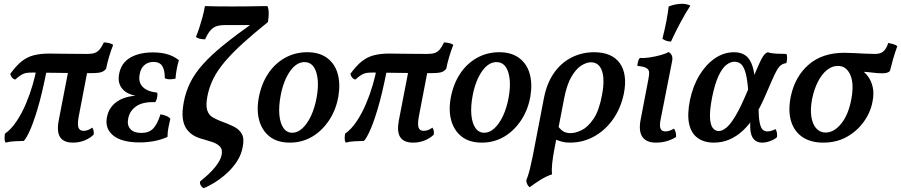

<svg xmlns="http://www.w3.org/2000/svg" viewBox="-20 -742 4745 1011"><path d="M60 -323Q49 -326 42.5 -334.5Q36 -343 34 -353Q65 -396 94 -419Q123 -442 158 -451Q193 -460 241 -460Q252 -460 271 -459.5Q290 -459 315.5 -459Q341 -459 372.5 -458.5Q404 -458 440 -458Q465 -458 479.5 -463.5Q494 -469 505 -482Q516 -495 527 -519Q541 -518 554.5 -515Q568 -512 576 -506Q564 -476 554 -442Q544 -408 539 -381Q533 -371 518.5 -364Q504 -357 462 -357Q353 -357 274.5 -358.5Q196 -360 153 -360Q132 -360 119 -358Q106 -356 92.5 -348Q79 -340 60 -323ZM9 9Q4 0 4 -12.5Q4 -25 6 -38Q40 -62 68 -104.5Q96 -147 117 -197Q138 -247 151.5 -294Q165 -341 171 -373L226 -372Q201 -245 177 -166Q153 -87 134 -47.5Q115 -8 105 0Q79 1 55.5 2Q32 3 9 9ZM364 9Q316 9 297 -19Q278 -47 289 -107L342 -381H443L394 -126Q387 -85 393.5 -69Q400 -53 420 -53Q443 -53 466 -70Q471 -63 473 -52.5Q475 -42 473 -33Q455 -15 426.5 -3Q398 9 364 9Z M716 8Q620 8 575 -29.5Q530 -67 544 -129Q555 -181 601.5 -210.5Q648 -240 732 -240L735 -235Q664 -235 630 -268Q596 -301 608 -356Q619 -411 666 -438.5Q713 -466 786 -466Q829 -466 862.5 -456Q896 -446 922 -425Q915 -402 910.5 -377.5Q906 -353 904 -328Q892 -325 876.5 -324.5Q861 -324 848 -330Q848 -374 834 -395Q820 -416 789 -416Q759 -416 739.5 -398.5Q720 -381 715 -348Q708 -309 731.5 -284.5Q755 -260 808 -254Q810 -243 807.5 -229.5Q805 -216 798 -204Q733 -207 697.5 -182.5Q662 -158 655 -117Q648 -83 666.5 -62.5Q685 -42 724 -42Q765 -42 787 -65.5Q809 -89 825 -140Q839 -138 853.5 -132.5Q868 -127 877 -117Q872 -96 867 -71Q862 -46 862 -21Q829 -6 791.5 1Q754 8 716 8Z M1052 249Q1043 244 1037.5 235Q1032 226 1033 214Q1088 170 1115 135Q1142 100 1147 74Q1153 44 1137 28.5Q1121 13 1096.5 5.5Q1072 -2 1050 -9Q1024 -15 1001.5 -27.5Q979 -40 963 -62Q947 -84 942.5 -118.5Q938 -153 948 -206Q958 -259 982 -307.5Q1006 -356 1049 -404Q1092 -452 1158 -505.5Q1224 -559 1316 -624V-610H1165Q1139 -610 1120.5 -604Q1102 -598 1088 -582Q1074 -566 1060 -535Q1047 -535 1034 -537.5Q1021 -540 1012 -548Q1022 -573 1030.5 -599Q1039 -625 1046.5 -652.5Q1054 -680 1059 -710Q1080 -709 1121 -708.5Q1162 -708 1208 -708Q1246 -708 1283 -708.5Q1320 -709 1347.5 -709.5Q1375 -710 1388 -710Q1395 -695 1395 -673.5Q1395 -652 1391 -626Q1315 -565 1259.5 -514.5Q1204 -464 1165.5 -419Q1127 -374 1104.5 -330Q1082 -286 1072 -235Q1063 -187 1071 -162Q1079 -137 1098 -125.5Q1117 -114 1140 -105Q1179 -91 1209 -76.5Q1239 -62 1253 -37.5Q1267 -13 1258 32Q1251 71 1229.5 105Q1208 139 1178 167Q1148 195 1115 216Q1082 237 1052 249Z M1506 9Q1441 9 1400.5 -22.5Q1360 -54 1345 -108Q1330 -162 1343 -230Q1357 -302 1392.5 -355Q1428 -408 1481 -437.5Q1534 -467 1598 -467Q1661 -467 1701.5 -437.5Q1742 -408 1757.5 -356Q1773 -304 1762 -236Q1750 -165 1713.5 -109.5Q1677 -54 1624 -22.5Q1571 9 1506 9ZM1519 -43Q1547 -43 1572.5 -66.5Q1598 -90 1617.5 -131.5Q1637 -173 1647 -227Q1662 -309 1645 -362Q1628 -415 1583 -415Q1541 -415 1507 -366.5Q1473 -318 1458 -240Q1447 -182 1451 -137.5Q1455 -93 1472.5 -68Q1490 -43 1519 -43Z M1851 -323Q1840 -326 1833.5 -334.5Q1827 -343 1825 -353Q1856 -396 1885 -419Q1914 -442 1949 -451Q1984 -460 2032 -460Q2043 -460 2062 -459.5Q2081 -459 2106.5 -459Q2132 -459 2163.5 -458.5Q2195 -458 2231 -458Q2256 -458 2270.5 -463.5Q2285 -469 2296 -482Q2307 -495 2318 -519Q2332 -518 2345.5 -515Q2359 -512 2367 -506Q2355 -476 2345 -442Q2335 -408 2330 -381Q2324 -371 2309.5 -364Q2295 -357 2253 -357Q2144 -357 2065.5 -358.5Q1987 -360 1944 -360Q1923 -360 1910 -358Q1897 -356 1883.5 -348Q1870 -340 1851 -323ZM1800 9Q1795 0 1795 -12.5Q1795 -25 1797 -38Q1831 -62 1859 -104.5Q1887 -147 1908 -197Q1929 -247 1942.5 -294Q1956 -341 1962 -373L2017 -372Q1992 -245 1968 -166Q1944 -87 1925 -47.5Q1906 -8 1896 0Q1870 1 1846.5 2Q1823 3 1800 9ZM2155 9Q2107 9 2088 -19Q2069 -47 2080 -107L2133 -381H2234L2185 -126Q2178 -85 2184.5 -69Q2191 -53 2211 -53Q2234 -53 2257 -70Q2262 -63 2264 -52.5Q2266 -42 2264 -33Q2246 -15 2217.5 -3Q2189 9 2155 9Z M2517 9Q2452 9 2411.5 -22.5Q2371 -54 2356 -108Q2341 -162 2354 -230Q2368 -302 2403.5 -355Q2439 -408 2492 -437.5Q2545 -467 2609 -467Q2672 -467 2712.5 -437.5Q2753 -408 2768.5 -356Q2784 -304 2773 -236Q2761 -165 2724.5 -109.5Q2688 -54 2635 -22.5Q2582 9 2517 9ZM2530 -43Q2558 -43 2583.5 -66.5Q2609 -90 2628.5 -131.5Q2648 -173 2658 -227Q2673 -309 2656 -362Q2639 -415 2594 -415Q2552 -415 2518 -366.5Q2484 -318 2469 -240Q2458 -182 2462 -137.5Q2466 -93 2483.5 -68Q2501 -43 2530 -43Z M2769 244Q2761 238 2756.5 228.5Q2752 219 2751 209Q2756 196 2761 180.5Q2766 165 2772 140Q2778 115 2786 76L2844 -225Q2859 -303 2896.5 -357Q2934 -411 2989 -439Q3044 -467 3108 -467Q3202 -467 3243.5 -409.5Q3285 -352 3265 -249Q3249 -172 3208 -114Q3167 -56 3108.5 -23.5Q3050 9 2981 9Q2957 9 2940.5 4.5Q2924 0 2900 -9L2912 -86Q2926 -65 2942 -53Q2958 -41 2984 -41Q3011 -41 3043.5 -57Q3076 -73 3105.5 -116.5Q3135 -160 3150 -242Q3160 -294 3157 -332.5Q3154 -371 3137.5 -392.5Q3121 -414 3092 -414Q3068 -414 3040.5 -396.5Q3013 -379 2989 -338Q2965 -297 2951 -226L2899 44Q2891 86 2887.5 119.5Q2884 153 2887 176Q2858 185 2826 205Q2794 225 2769 244Z M3434 9Q3384 9 3363 -20.5Q3342 -50 3353 -110L3394 -324Q3399 -348 3398 -362Q3397 -376 3383 -384Q3369 -392 3336 -395Q3337 -407 3339.5 -417.5Q3342 -428 3349 -437Q3369 -435 3400 -439.5Q3431 -444 3459.5 -452Q3488 -460 3500 -468Q3511 -463 3517 -451Q3523 -439 3519 -419L3458 -110Q3452 -78 3458.5 -64Q3465 -50 3483 -50Q3505 -50 3529 -65Q3535 -56 3538 -44.5Q3541 -33 3540 -21Q3523 -9 3495 0Q3467 9 3434 9ZM3513 -523Q3486 -524 3468 -538Q3481 -589 3489 -631Q3497 -673 3501 -708Q3538 -722 3571 -722Q3598 -722 3615 -712Q3590 -674 3563 -623.5Q3536 -573 3513 -523Z M3739 9Q3687 9 3653 -16Q3619 -41 3608.5 -90.5Q3598 -140 3613 -215Q3629 -290 3663 -346Q3697 -402 3744 -434.5Q3791 -467 3846 -467Q3883 -467 3907.5 -448.5Q3932 -430 3944.5 -386.5Q3957 -343 3957 -265L3920 -262Q3916 -318 3907.5 -352.5Q3899 -387 3884.5 -402Q3870 -417 3848 -417Q3827 -417 3805.5 -401Q3784 -385 3764.5 -344.5Q3745 -304 3730 -231Q3717 -165 3718.5 -125.5Q3720 -86 3732.5 -69Q3745 -52 3765 -52Q3783 -52 3804.5 -69.5Q3826 -87 3852.5 -131Q3879 -175 3913 -256Q3944 -328 3961.5 -369.5Q3979 -411 3989 -430Q3999 -449 4006.5 -456.5Q4014 -464 4023 -467Q4039 -461 4067 -459.5Q4095 -458 4121 -458Q4125 -450 4124.5 -436.5Q4124 -423 4121 -410Q4106 -408 4094.5 -400.5Q4083 -393 4072 -374.5Q4061 -356 4046 -321.5Q4031 -287 4007 -232Q3982 -174 3953.5 -129.5Q3925 -85 3891.5 -54Q3858 -23 3820 -7Q3782 9 3739 9ZM3993 9Q3966 9 3950.5 -7.5Q3935 -24 3931.5 -55.5Q3928 -87 3934 -132L3974 -190Q3974 -130 3979.5 -100Q3985 -70 3995.5 -60Q4006 -50 4020 -50Q4033 -50 4044 -54Q4055 -58 4064 -62Q4075 -43 4071 -19Q4055 -6 4033.5 1.5Q4012 9 3993 9Z M4315 9Q4248 9 4204.5 -21Q4161 -51 4145 -105.5Q4129 -160 4144 -234Q4166 -339 4238 -401.5Q4310 -464 4425 -464Q4448 -464 4477 -462.5Q4506 -461 4535.5 -459.5Q4565 -458 4588 -458Q4618 -458 4633.5 -473Q4649 -488 4657 -516Q4670 -513 4683.5 -509.5Q4697 -506 4705 -499Q4693 -467 4683.5 -434Q4674 -401 4666 -368Q4659 -361 4648.5 -358.5Q4638 -356 4626 -356Q4601 -356 4576 -359.5Q4551 -363 4511 -365L4512 -376Q4534 -362 4551 -339Q4568 -316 4575.5 -283Q4583 -250 4574 -205Q4563 -148 4527 -99Q4491 -50 4437.5 -20.5Q4384 9 4315 9ZM4327 -44Q4372 -44 4410 -91.5Q4448 -139 4463 -221Q4478 -302 4457 -348.5Q4436 -395 4392 -395Q4361 -395 4334 -373Q4307 -351 4287 -312Q4267 -273 4256 -220Q4246 -166 4252.5 -126Q4259 -86 4279 -65Q4299 -44 4327 -44Z"/></svg>

Font: Vollkorn Medium
Style: Italic
Weight: 500
Italic angle: -11°
Designer: Friedrich Althausen
Foundry: Friedrich Althausen
Version: Version 5.000